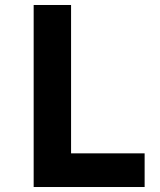

<svg xmlns="http://www.w3.org/2000/svg" viewBox="-20 -750 640 770"><path d="M115 0V-730H265V-135H560V0Z"/></svg>

Font: NKDuy Mono ExtraBold
Style: Regular
Weight: 800
Monospace: yes
Designer: NKDuy
Foundry: NKDuy
Version: Version 2.251; ttfautohint (v1.8.4.7-5d5b)